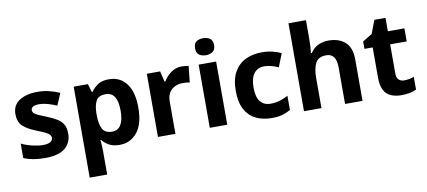

<svg xmlns="http://www.w3.org/2000/svg" viewBox="-84 -1078 3634 1634"><g transform="rotate(-10 1733.5 -260.5)"><path d="M460 -161Q460 -83 404.5 -36.5Q349 10 234 10Q176 10 132 2.5Q88 -5 47 -22V-147Q91 -126 141.5 -114Q192 -102 230 -102Q276 -102 296.5 -115Q317 -128 317 -150Q317 -165 306.5 -177Q296 -189 269.5 -202Q243 -215 194 -234Q121 -263 83.5 -298.5Q46 -334 46 -402Q46 -478 105.5 -517Q165 -556 263 -556Q315 -556 361 -545Q407 -534 454 -514L410 -411Q372 -428 332 -439Q292 -450 261 -450Q189 -450 189 -410Q189 -395 199.5 -384.5Q210 -374 236.5 -362Q263 -350 311 -331Q360 -311 393.5 -290Q427 -269 443.5 -238.5Q460 -208 460 -161Z M881 -556Q975 -556 1030.5 -484.5Q1086 -413 1086 -274Q1086 -134 1027.5 -62Q969 10 877 10Q817 10 781.5 -11.5Q746 -33 726 -59H720Q722 -41 724 -17.5Q726 6 726 31V240H575V-546H698L719 -475H726Q748 -508 784 -532Q820 -556 881 -556ZM831 -436Q773 -436 750.5 -400Q728 -364 726 -291V-275Q726 -196 748.5 -154Q771 -112 832 -112Q883 -112 908 -154Q933 -196 933 -276Q933 -436 831 -436Z M1509 -556Q1524 -556 1541 -554Q1558 -552 1569 -550L1554 -409Q1543 -412 1528 -413.5Q1513 -415 1492 -415Q1461 -415 1430 -402Q1399 -389 1378.5 -359Q1358 -329 1358 -277V0H1207V-546H1322L1344 -454H1351Q1375 -496 1416.5 -526Q1458 -556 1509 -556Z M1731 -761Q1764 -761 1788.5 -745.5Q1813 -730 1813 -687Q1813 -646 1788.5 -630Q1764 -614 1731 -614Q1697 -614 1673 -630Q1649 -646 1649 -687Q1649 -730 1673 -745.5Q1697 -761 1731 -761ZM1806 -546V0H1655V-546Z M2191 10Q2112 10 2052.5 -19.5Q1993 -49 1960 -111Q1927 -173 1927 -270Q1927 -370 1963 -433.5Q1999 -497 2061 -526.5Q2123 -556 2202 -556Q2249 -556 2292 -546Q2335 -536 2368 -519L2323 -405Q2293 -418 2262.5 -426.5Q2232 -435 2202 -435Q2144 -435 2112.5 -394Q2081 -353 2081 -271Q2081 -190 2112.5 -151Q2144 -112 2200 -112Q2242 -112 2281 -123.5Q2320 -135 2353 -154V-31Q2321 -12 2282.5 -1Q2244 10 2191 10Z M2620 -607Q2620 -562 2618 -528.5Q2616 -495 2613 -476H2621Q2648 -518 2688.5 -537Q2729 -556 2779 -556Q2867 -556 2921 -508.5Q2975 -461 2975 -356V0H2824V-318Q2824 -436 2737 -436Q2670 -436 2645 -389.5Q2620 -343 2620 -256V0H2469V-760H2620Z M3355 -110Q3378 -110 3399.5 -114.5Q3421 -119 3440 -126V-15Q3415 -4 3384 3Q3353 10 3310 10Q3261 10 3222 -6Q3183 -22 3161 -61.5Q3139 -101 3139 -172V-433H3068V-497L3150 -547L3194 -662H3290V-546H3433V-433H3290V-181Q3290 -145 3307.5 -127.5Q3325 -110 3355 -110Z"/></g></svg>

Font: Noto Sans Khmer UI
Style: Bold
Weight: 700
Designer: Danh Hong and the Monotype Design Team
Foundry: Monotype Imaging Inc.
Version: Version 2.002; ttfautohint (v1.8.4.7-5d5b)